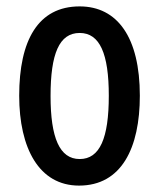

<svg xmlns="http://www.w3.org/2000/svg" viewBox="-20 -570 498 600"><path d="M417 -271C417 -453 347 -550 229 -550C99 -550 40 -444 40 -271C40 -107 102 10 227 10C360 10 417 -108 417 -271ZM138 -270C138 -402 165 -467 229 -467C292 -467 320 -402 320 -271C320 -138 292 -73 229 -73C166 -73 138 -140 138 -270Z"/></svg>

Font: Noto Sans Armenian ExtraCondensed Medium
Style: Regular
Weight: 500
Width: 2
Designer: Monotype Design Team
Foundry: Monotype Imaging Inc.
Version: Version 2.008